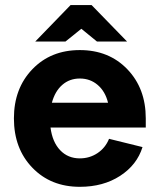

<svg xmlns="http://www.w3.org/2000/svg" viewBox="-20 -720 616 748"><path d="M34.2 -258.8Q34.2 -375.5 106 -450.2Q177.7 -524.9 291 -524.9Q404.3 -524.9 476.1 -450.2Q547.9 -375.5 547.9 -258.8V-223.1H176.8Q184.1 -166.5 214.4 -134.8Q244.6 -103 291 -103Q329.1 -103 359.9 -123.5Q390.6 -144 404.8 -179.2L535.2 -147Q513.7 -77.6 448 -34.9Q382.3 7.8 291 7.8Q177.7 7.8 106 -66.7Q34.2 -141.1 34.2 -258.8ZM291 -414.1Q251 -414.1 222.7 -389.4Q194.3 -364.7 182.1 -319.8H400.9Q390.1 -363.8 360.8 -388.9Q331.5 -414.1 291 -414.1ZM254.9 -700.2H336.9L475.1 -558.1H357.9L296.9 -607.9L234.9 -558.1H117.2Z"/></svg>

Font: LT Superior
Style: Bold
Weight: 400
Designer: Daniel Lyons
Foundry: LyonsType
Version: Version 1.000